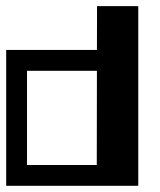

<svg xmlns="http://www.w3.org/2000/svg" viewBox="-20 -601 516 621"><path d="M0 -439.5H293.5L293.9 -581.1H427.2V0H0ZM293.5 -372.1H67.4V-67.4H293Z"/></svg>

Font: Aqlam Corner
Style: Regular
Weight: 400
Designer: Developer/ Husham Jawad
Version: Version 1.00;December 29, 2020;FontCreator 13.0.0.2683 32-bi